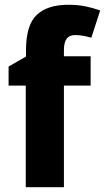

<svg xmlns="http://www.w3.org/2000/svg" viewBox="-20 -785 440 805"><path d="M360 -426H248V0H88V-426H16V-506L89 -548V-574Q89 -680 134 -722.5Q179 -765 266 -765Q306 -765 338 -758.5Q370 -752 400 -741L363 -627Q348 -631 331 -634.5Q314 -638 294 -638Q248 -638 248 -576V-549H360Z"/></svg>

Font: Noto Sans Telugu SemiCondensed ExtraBold
Style: Regular
Weight: 800
Width: 4
Designer: Jelle Bosma - Monotype Design Team
Foundry: Monotype Imaging Inc.
Version: Version 2.005; ttfautohint (v1.8.4.7-5d5b)